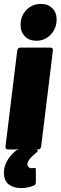

<svg xmlns="http://www.w3.org/2000/svg" viewBox="-20 -763 309 980"><path d="M8 -15 68 -505Q69 -512 73.5 -516Q78 -520 84 -520H238Q244 -520 247.5 -516Q251 -512 250 -505L190 -15Q189 -8 185 -4Q181 0 174 0H21Q14 0 10.5 -4Q7 -8 8 -15ZM85 -635Q85 -682 115 -712.5Q145 -743 189 -743Q225 -743 247 -721Q269 -699 269 -664Q269 -618 239 -586.5Q209 -555 166 -555Q129 -555 107 -577.5Q85 -600 85 -635ZM151 185Q119 197 87 197Q50 197 25 178.5Q0 160 0 117Q0 89 15 60.5Q30 32 60 7Q70 0 80 0H161Q172 0 172 6Q172 12 163 18Q117 55 120 79Q122 88 129.5 92.5Q137 97 147 95Q150 94 155 94Q160 94 161.5 96Q163 98 163 104V167Q163 181 151 185Z"/></svg>

Font: Barlow Semi Condensed Black
Style: Italic
Weight: 900
Width: 4
Italic angle: -7°
Designer: Jeremy Tribby
Foundry: Tribby Type
Version: Version 1.408